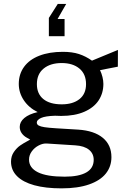

<svg xmlns="http://www.w3.org/2000/svg" viewBox="-20 -808 676 1002"><path d="M235 -714.5 281.5 -787.5H325.5L280.5 -709H317V-619H235ZM125 -72.5Q134.5 -77.5 137.5 -79.5Q134.5 -81.5 119 -90Q103.5 -98.5 93.2 -113Q83 -127.5 83 -146Q83 -172 107 -192.2Q131 -212.5 176.5 -223Q130 -246 104 -285.2Q78 -324.5 78 -370Q78 -421 105.5 -459Q133 -497 185 -517.2Q237 -537.5 308 -537.5Q357 -537.5 392.2 -526Q427.5 -514.5 460 -491.5L595.5 -547.5L595 -460L502 -442Q510 -425.5 514.8 -406.2Q519.5 -387 519.5 -370Q519.5 -322 494.8 -284.2Q470 -246.5 420.2 -224.8Q370.5 -203 299 -203Q284.5 -203 267.5 -204Q217 -202.5 194.5 -192.5Q172 -182.5 172 -168.5Q172 -158.5 181.8 -153Q191.5 -147.5 212.5 -144.2Q233.5 -141 273.5 -138.5L388.5 -131.5Q471.5 -126 516.5 -88.8Q561.5 -51.5 561.5 12Q561.5 61 532.5 97.5Q503.5 134 445 154.5Q386.5 175 301 175Q218 175 159 158.8Q100 142.5 68.8 111.2Q37.5 80 37.5 35.5Q37.5 7 52.2 -14.5Q67 -36 85 -48.5Q103 -61 125 -72.5ZM317.5 114Q391.5 114 430.2 92Q469 70 469 26Q469 -6.5 444.5 -26.5Q420 -46.5 373 -49.5L224.5 -59Q204.5 -60.5 182.5 -49.2Q160.5 -38 146 -18.2Q131.5 1.5 131.5 25Q131.5 68 177.8 91Q224 114 317.5 114ZM302 -263.5Q360.5 -263.5 394.8 -290.8Q429 -318 429 -369Q429 -421.5 394.5 -450.2Q360 -479 302 -479Q243 -479 207.8 -450.2Q172.5 -421.5 172.5 -369Q172.5 -318.5 206.2 -291Q240 -263.5 302 -263.5Z"/></svg>

Font: 1883 Sans
Style: Regular
Weight: 400
Designer: 1883 Sans project is a fork of Public Sans.
Version: Version 1.009